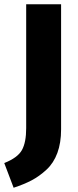

<svg xmlns="http://www.w3.org/2000/svg" viewBox="-31 -713 368 902"><path d="M256 -693V-105Q256 -42 238.5 5.5Q221 53 187.5 84Q154 115 118 134Q82 153 33 169L-11 53Q52 28 72 -8Q92 -44 92 -111V-693Z"/></svg>

Font: Fira Sans
Style: Bold
Weight: 700
Designer: bBox Type GmbH & Carrois Corporate GbR & Edenspiekermann AG
Foundry: bBox Type GmbH & Carrois Corporate GbR & Edenspiekermann AG
Version: Version 4.301;PS 004.301;hotconv 1.0.88;makeotf.lib2.5.64775